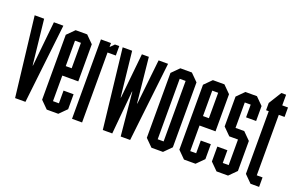

<svg xmlns="http://www.w3.org/2000/svg" viewBox="-77 -914 1897 1220"><g transform="rotate(20 871.5 -304.5)"><path d="M75 0 12 -537H76L109 -233H111L142 -537H206L145 0Z M289 0 240 -49V-488L289 -537H367L416 -488V-237H308V-64H348V-150H416V-49L367 0ZM348 -473H308V-301H348Z M460 0V-537H528V-510L555 -537H584V-473H528V0Z M789 0 761 -293H759L732 0H668L607 -537H671L704 -233H706L737 -537H784L815 -233H817L850 -537H914L853 0Z M997 0 948 -49V-488L997 -537H1075L1124 -488V-49L1075 0ZM1056 -473H1016V-64H1056Z M1217 0 1168 -49V-488L1217 -537H1295L1344 -488V-237H1236V-64H1276V-150H1344V-49L1295 0ZM1276 -473H1236V-301H1276Z M1437 0 1388 -49V-150H1456V-64H1496V-237H1437L1388 -286V-488L1437 -537H1515L1564 -488V-387H1496V-473H1456V-301H1515L1564 -252V-49L1515 0Z M1667 0 1618 -49V-473H1600V-522L1654 -609H1686V-537H1725V-473H1686V-64H1725V0Z"/></g></svg>

Font: Commune Nuit Debout
Style: Regular
Weight: 400
Designer: Sébastien Marchal
Foundry: Sébastien Marchal
Version: Version 1.003;PS 1.3;hotconv 1.0.88;makeotf.lib2.5.647800